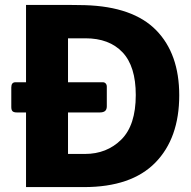

<svg xmlns="http://www.w3.org/2000/svg" viewBox="-20 -762 777 782"><path d="M710 -374Q710 -199 612.5 -99.5Q515 0 322 0H86V-304H49Q36 -304 31 -309Q26 -314 26 -326V-406Q26 -427 43 -427H86V-742H189Q294 -742 326 -741Q522 -735 616 -639Q710 -543 710 -374ZM533 -375Q533 -492 479 -549Q425 -606 328 -606H257V-427H399Q406 -427 410.5 -422Q415 -417 415 -409V-329Q415 -316 408 -310Q401 -304 386 -304H257V-135H326Q415 -135 474 -193.5Q533 -252 533 -375Z"/></svg>

Font: Morrison
Style: Bold
Weight: 700
Designer: Pablo Impallari, Rodrigo Fuenzalida (Modified by Dan O. Williams)
Version: Version 0.03;June 6, 2019;FontCreator 11.5.0.2425 64-bit; tt